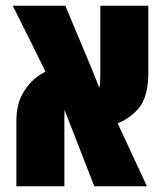

<svg xmlns="http://www.w3.org/2000/svg" viewBox="-20 -650 562 670"><path d="M497.6 -629.9V-397Q497.6 -321.3 470.7 -281.2Q459.5 -264.6 439.2 -248Q418.9 -231.4 390.6 -219.7L492.7 0H309.1L205.1 -266.6Q204.6 -260.7 204.6 -239.3V0H37.1V-228Q37.1 -260.7 45.2 -290Q53.2 -319.3 76.9 -349.9Q100.6 -380.4 138.7 -400.4Q120.1 -439 80.6 -517.8Q41 -596.7 24.4 -629.9H208L301.8 -405.8L326.7 -343.3Q330.1 -357.4 330.1 -390.6V-629.9Z"/></svg>

Font: Open Sans Hebrew Condensed Extra Bold
Style: Regular
Weight: 800
Width: 3
Foundry: Ascender Corporation, Yanek Iontef
Version: Version 2.001;PS 002.001;hotconv 1.0.70;makeotf.lib2.5.58329